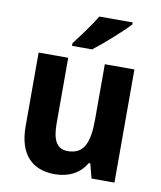

<svg xmlns="http://www.w3.org/2000/svg" viewBox="-86 -835 767 914"><g transform="rotate(10 297.5 -378.0)"><path d="M481 -756V-766H320C293 -721 249 -662 216 -619V-606H313C363 -644 447 -719 481 -756ZM528 -547H385V-282C385 -171 363 -109 282 -109C230 -109 208 -149 208 -228V-547H65V-190C65 -56 131 10 240 10C304 10 360 -15 391 -70H399L417 0H528Z"/></g></svg>

Font: Noto Sans Khmer SemiCondensed
Style: Bold
Weight: 700
Width: 4
Designer: Danh Hong and the Monotype Design Team
Foundry: Monotype Imaging Inc.
Version: Version 2.004